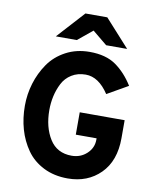

<svg xmlns="http://www.w3.org/2000/svg" viewBox="-99 -996 871 1082"><g transform="rotate(10 336.5 -454.5)"><path d="M363 -834 279 -765H159L301 -921H426L567 -765H447ZM363 12Q285 12 224.5 -18.5Q164 -49 127.5 -101Q91 -153 73 -216Q55 -279 55 -350Q55 -416 74 -478.5Q93 -541 129.5 -594Q166 -647 226.5 -679.5Q287 -712 363 -712Q456 -712 513.5 -671.5Q571 -631 614 -562L495 -494Q437 -582 363 -582Q317 -582 282.5 -560.5Q248 -539 230 -503.5Q212 -468 203.5 -429.5Q195 -391 195 -350Q195 -252 237 -185Q279 -118 363 -118Q414 -118 449.5 -151Q485 -184 485 -231V-239H366V-367H623V-264Q623 -134 550 -61Q477 12 363 12Z"/></g></svg>

Font: OVRPSS Recut ExtraBold
Style: Regular
Weight: 800
Designer: Giant Group
Foundry: Giant Group
Version: Version 1.001;hotconv 1.0.109;makeotfexe 2.5.65596